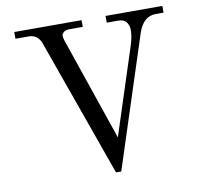

<svg xmlns="http://www.w3.org/2000/svg" viewBox="-81 -797 933 899"><g transform="rotate(-10 386.0 -347.0)"><path d="M399 18 166 -636Q150 -680 107 -680H44V-712H364V-680H298Q284 -680 274 -672.5Q264 -665 264 -655Q264 -647 268 -633L436 -142L571 -558Q583 -597 583 -627Q583 -648 571.5 -664Q560 -680 532 -680H478V-712H748V-680H711Q652 -680 627 -607L424 18Z"/></g></svg>

Font: Old Standard TT
Style: Regular
Weight: 400
Designer: Alexey Kryukov <alexios@thessalonica.org.ru>
Version: Version 1.0